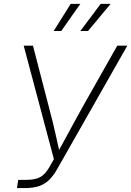

<svg xmlns="http://www.w3.org/2000/svg" viewBox="-20 -961 670 981"><path d="M66.4 0 73.2 -42H114.3Q159.2 -42 185.1 -55.9Q210.9 -69.8 232.4 -107.4L255.4 -147.9L101.1 -727.5H148.4L229.5 -415Q241.2 -372.6 250.5 -333.5Q259.8 -294.4 268.3 -255.9Q276.9 -217.3 285.6 -178.2H272.9Q294.4 -217.3 315.2 -255.6Q335.9 -293.9 357.4 -333.3Q378.9 -372.6 402.3 -415L579.1 -727.5H630.4L272.5 -97.7Q253.9 -64.5 232.4 -43Q210.9 -21.5 180.9 -10.7Q150.9 0 106.4 0ZM293 -802.7H254.4L341.3 -941.4H390.6ZM429.7 -802.7H390.6L494.6 -941.4H545.4Z"/></svg>

Font: Inter 18pt ExtraLight
Style: Italic
Weight: 250
Italic angle: -9.3988°
Designer: Rasmus Andersson
Foundry: rsms
Version: Version 4.001;git-66647c0bb